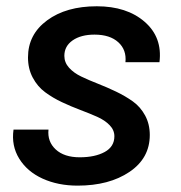

<svg xmlns="http://www.w3.org/2000/svg" viewBox="-20 -580 574 609"><path d="M455.1 -151.9Q455.1 -78.1 390.6 -34.7Q326.2 8.8 226.1 8.8Q164.1 8.8 115.2 -13.4Q66.4 -35.6 41 -76.7Q15.6 -117.7 22.9 -168.9H133.8Q129.9 -130.9 156.7 -106Q183.6 -81.1 232.9 -81.1Q281.2 -81.1 312 -97.9Q342.8 -114.7 342.8 -147.9Q342.8 -167.5 327.6 -183.1Q312.5 -198.7 288.3 -209.5Q264.2 -220.2 234.9 -231.2Q205.6 -242.2 176.5 -255.9Q147.5 -269.5 123.3 -287.4Q99.1 -305.2 84 -333.5Q68.8 -361.8 68.8 -397.9Q68.8 -470.7 129.4 -515.4Q189.9 -560.1 287.1 -560.1Q382.3 -560.1 439 -510.7Q495.6 -461.4 485.8 -382.8H377.9Q381.8 -421.9 355.2 -446Q328.6 -470.2 279.8 -470.2Q236.8 -470.2 210.4 -451.9Q184.1 -433.6 184.1 -402.8Q184.1 -381.8 199 -365.2Q213.9 -348.6 237.8 -337.2Q261.7 -325.7 290.5 -314.5Q319.3 -303.2 348.4 -289.3Q377.4 -275.4 401.4 -258.3Q425.3 -241.2 440.2 -213.9Q455.1 -186.5 455.1 -151.9Z"/></svg>

Font: Poppins Medium
Style: Italic
Weight: 500
Italic angle: -10°
Designer: Ninad Kale (Devanagari), Jonny Pinhorn (Latin)
Foundry: Indian Type Foundry
Version: Version 3.200;PS 1.000;hotconv 16.6.54;makeotf.lib2.5.65590